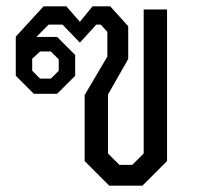

<svg xmlns="http://www.w3.org/2000/svg" viewBox="-20 -588 629 608"><path d="M248 -78V-287L320 -409V-487L299 -510H285L233 -453L178 -510H134L95 -471H161L218 -414V-348L161 -291H87L30 -348V-472L118 -568H190L233 -519L273 -568H329L386 -505V-401L322 -289V-102L358 -66H399L435 -102V-558H509V-78L431 0H326ZM141 -339 166 -364V-400L141 -425H107L82 -402V-364L107 -339Z"/></svg>

Font: Chakra Petch
Style: Regular
Weight: 400
Designer: Katatrad Aksorn Co.,Ltd.
Foundry: Cadson Demak Co.,Ltd.
Version: Version 1.000; ttfautohint (v1.6)